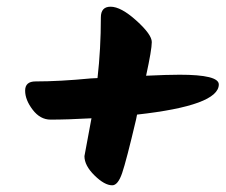

<svg xmlns="http://www.w3.org/2000/svg" viewBox="-20 -624 673 573"><path d="M281 -572Q281 -604 310 -604Q341 -604 387 -562.5Q433 -521 433 -498.5Q433 -476 416 -398Q479 -401 516 -401Q633 -401 633 -372Q633 -309 389 -282L386 -267Q357 -144 344.5 -107.5Q332 -71 315 -71Q292 -71 262 -100.5Q232 -130 232 -158Q232 -160 253 -271Q181 -267 131 -267Q100 -267 77.5 -296.5Q55 -326 55 -353.5Q55 -381 86 -381Q158 -381 251 -390L271 -391Q281 -478 281 -572Z"/></svg>

Font: Kalam
Style: Bold
Weight: 700
Version: Version 2.001;PS 1.0;hotconv 1.0.79;makeotf.lib2.5.61930; tt